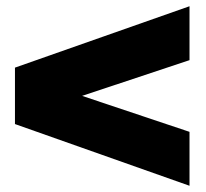

<svg xmlns="http://www.w3.org/2000/svg" viewBox="-20 -662 660 616"><path d="M588 -469 161 -327V-382L588 -239V-66L28 -264V-445L588 -642Z"/></svg>

Font: Unbounded ExtraBold
Style: Regular
Weight: 800
Designer: Luke Prowse, Jean-Baptiste Morizot, Fátima Lázaro, Florian Runge
Foundry: NaN
Version: Version 1.701;gftools[0.9.28.dev5+ged2979d]